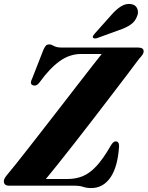

<svg xmlns="http://www.w3.org/2000/svg" viewBox="-28 -941 748 973"><path d="M347 0H18.5Q-8.5 0 -8.5 -22.5Q-8.5 -31.5 -2.2 -41.2Q4 -51 13 -61Q26.5 -77 54.5 -112Q82.5 -147 120 -195Q157.5 -243 200 -297.8Q242.5 -352.5 285.8 -408.2Q329 -464 368.2 -514.8Q407.5 -565.5 438.5 -605.2Q469.5 -645 487.5 -667.5H383.5Q325.5 -667.5 275 -631.5Q224.5 -595.5 173.5 -525Q164 -512 155 -508.8Q146 -505.5 137.5 -509.5Q121 -516 135 -543L192.5 -690Q200 -705.5 205.5 -710.8Q211 -716 221.5 -716Q232 -716 245.5 -708Q259 -700 286 -700H672Q700 -700 700 -681Q700 -672 693.5 -662.8Q687 -653.5 676.5 -642.5Q654 -612 616.8 -563Q579.5 -514 534.2 -454.8Q489 -395.5 440.8 -333Q392.5 -270.5 347 -212.2Q301.5 -154 264.2 -107.5Q227 -61 204.5 -34H316Q355.5 -34 390.2 -47.8Q425 -61.5 459.5 -98Q494 -134.5 533 -202.5Q545.5 -224.5 558 -224.5Q575.5 -224.5 575.5 -200.5Q569 -96 532 -42Q495 12 434 12Q411 12 393.8 6Q376.5 0 347 0ZM537.5 -866.5Q562 -894.5 586.2 -909.2Q610.5 -924 634.5 -920.5Q659 -917.5 667.2 -898.2Q675.5 -879 667 -859.5Q657 -831.5 633 -815.5Q609 -799.5 577 -789L463 -747.5Q457.5 -746 451.5 -746.2Q445.5 -746.5 443 -750.5Q441 -754.5 443.8 -759.5Q446.5 -764.5 451 -769.5Z"/></svg>

Font: Fraunces 72pt
Style: Bold Italic
Weight: 700
Italic angle: -16°
Version: Version 1.000;[b76b70a41]